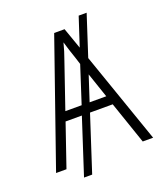

<svg xmlns="http://www.w3.org/2000/svg" viewBox="-150 -863 901 1041"><g transform="rotate(-20 300.0 -342.5)"><path d="M436 -245H305L201 75H154L258 -245H164L80 0H20L270 -717H330L373 -595L427 -760H473L397 -526L580 0H520ZM276 -298 345 -511 332 -552Q314 -603 300 -652Q289 -607 269 -552L182 -298ZM418 -298 369 -442 322 -298Z"/></g></svg>

Font: Noto Sans Mono UI Light
Style: Regular
Weight: 300
Monospace: yes
Designer: Monotype Design team
Foundry: Monotype Imaging Inc.
Version: Version 1.000